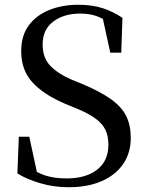

<svg xmlns="http://www.w3.org/2000/svg" viewBox="-20 -769 616 806"><path d="M268 17Q206 17 148.5 0Q91 -17 53 -41L59 -195H103L140 -23L90 -47L83 -80Q131 -45 169.5 -32.5Q208 -20 260 -20Q340 -20 387.5 -56.5Q435 -93 435 -162Q435 -198 422.5 -224Q410 -250 380 -272Q350 -294 298 -315L254 -333Q163 -372 116 -423.5Q69 -475 69 -554Q69 -619 100.5 -662Q132 -705 186.5 -727Q241 -749 309 -749Q367 -749 411.5 -734.5Q456 -720 494 -694L489 -548H443L407 -712L459 -688L464 -654Q424 -686 392 -699Q360 -712 317 -712Q248 -712 203.5 -678.5Q159 -645 159 -582Q159 -526 191.5 -492.5Q224 -459 282 -434L329 -415Q404 -383 448 -351Q492 -319 510.5 -280.5Q529 -242 529 -190Q529 -127 497 -80.5Q465 -34 406.5 -8.5Q348 17 268 17Z"/></svg>

Font: Noto Serif JP ExtraLight Medium
Style: Regular
Weight: 500
Version: Version 2.003-H1;hotconv 1.1.1;makeotfexe 2.6.0